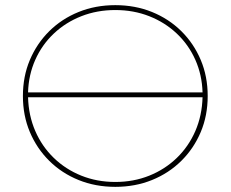

<svg xmlns="http://www.w3.org/2000/svg" viewBox="-20 -723 897 746"><path d="M428 3Q351 3 285.5 -23.5Q220 -50 171.5 -98Q123 -146 96 -210Q69 -274 69 -350Q69 -426 96 -490Q123 -554 171.5 -602Q220 -650 285.5 -676.5Q351 -703 428 -703Q505 -703 570.5 -676.5Q636 -650 684.5 -602Q733 -554 760 -490Q787 -426 787 -350Q787 -274 760 -210Q733 -146 684.5 -98Q636 -50 570.5 -23.5Q505 3 428 3ZM428 -16Q499 -16 560 -40.5Q621 -65 667 -109.5Q713 -154 739 -214Q765 -274 767 -345H89Q91 -274 117 -214Q143 -154 189 -109.5Q235 -65 296 -40.5Q357 -16 428 -16ZM89 -364H767Q765 -432 739 -490.5Q713 -549 667 -592.5Q621 -636 560 -660Q499 -684 428 -684Q357 -684 296 -660Q235 -636 189 -592.5Q143 -549 117 -490.5Q91 -432 89 -364Z"/></svg>

Font: Montserrat Alternates Thin
Style: Regular
Weight: 100
Designer: Julieta Ulanovsky
Foundry: Julieta Ulanovsky
Version: Version 9.000